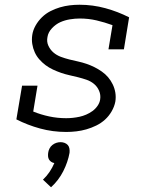

<svg xmlns="http://www.w3.org/2000/svg" viewBox="-20 -548 640 809"><path d="M259 8Q202 8 149 -6.5Q96 -21 49 -45L73 -187H138L120 -78Q152 -65 187 -57.5Q222 -50 259 -50Q273 -50 287 -51.5Q301 -53 315 -56Q329 -59 343 -65Q357 -71 369.5 -80Q382 -89 391 -102Q400 -115 402 -129Q405 -148 397.5 -165.5Q390 -183 376 -194.5Q362 -206 344.5 -212Q327 -218 309 -222.5Q291 -227 273 -231Q255 -235 237.5 -241Q220 -247 203 -255Q186 -263 172 -273.5Q158 -284 146 -297.5Q134 -311 126.5 -327.5Q119 -344 116 -362.5Q113 -381 116 -401Q119 -421 130 -440.5Q141 -460 157 -475.5Q173 -491 192.5 -501Q212 -511 232.5 -517Q253 -523 273.5 -525.5Q294 -528 315 -528Q371 -528 424 -513.5Q477 -499 524 -475L502 -340H437L454 -442Q421 -454 387 -462Q353 -470 316 -470Q296 -470 274.5 -466.5Q253 -463 234 -454.5Q215 -446 199 -429Q183 -412 180 -392Q176 -372 184 -355Q192 -338 205.5 -326.5Q219 -315 236.5 -308.5Q254 -302 272 -297.5Q290 -293 308.5 -289Q327 -285 344.5 -279Q362 -273 378 -265Q394 -257 409 -246.5Q424 -236 435.5 -222.5Q447 -209 455 -192.5Q463 -176 466 -157.5Q469 -139 466 -120Q462 -99 450.5 -79Q439 -59 422.5 -44Q406 -29 385.5 -19Q365 -9 344 -3Q323 3 301.5 5.5Q280 8 259 8ZM195 241 161 209Q177 194 189 176Q201 158 209 139Q202 138 196 134Q190 130 186.5 124Q183 118 182.5 110.5Q182 103 183 96Q184 87 188.5 78Q193 69 200.5 63Q208 57 217 54Q226 51 235 51Q244 51 252 54Q260 57 265.5 63Q271 69 272.5 78Q274 87 273 96Q266 135 246.5 173.5Q227 212 195 241Z"/></svg>

Font: Iosevka Etoile Light
Style: Italic
Weight: 300
Italic angle: -9°
Designer: Belleve Invis
Foundry: Belleve Invis
Version: Version 22.1.2; ttfautohint (v1.8.4)